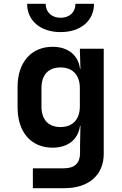

<svg xmlns="http://www.w3.org/2000/svg" viewBox="-20 -805 640 1005"><path d="M297 -637C402 -637 472 -696 472 -785H375C375 -741 344 -712 297 -712C251 -712 219 -741 219 -785H122C122 -696 193 -637 297 -637ZM401 -445H399C389 -518 335 -560 255 -560C143 -560 72 -478 72 -350V-243C72 -113 143 -32 255 -32C335 -32 389 -74 399 -147H401L399 -44V-3C399 48 371 76 315 76H152V180H317C445 180 523 111 523 0V-550H398ZM297 -140C233 -140 197 -179 197 -248V-344C197 -413 233 -452 297 -452C360 -452 398 -412 398 -344V-248C398 -180 360 -140 297 -140Z"/></svg>

Font: Tekne LDO
Style: Bold
Weight: 700
Monospace: yes
Designer: Alessio Laiso, Mario Rullo, Paolo Rosset
Foundry: Alessio Laiso
Version: Version 1.000;hotconv 1.0.109;makeotfexe 2.5.65596